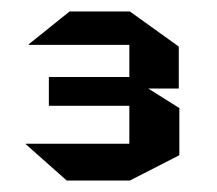

<svg xmlns="http://www.w3.org/2000/svg" viewBox="-20 -765 378 334"><path d="M96 -451 25 -514V-515H205V-451ZM65 -581V-631H205V-581ZM30 -687V-688L101 -745H205V-687ZM205 -611V-745H206L291 -684V-611ZM205 -451V-631H206L292 -577V-495L206 -451Z"/></svg>

Font: Foldit SemiBold
Style: Regular
Weight: 600
Version: Version 1.003